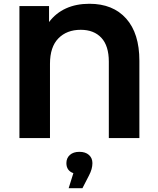

<svg xmlns="http://www.w3.org/2000/svg" viewBox="-20 -732 836 1018"><path d="M719 -410V0H557V-405Q557 -489 517.5 -531.5Q478 -574 408 -574Q334 -574 289.5 -528.5Q245 -483 245 -394V0H83V-700H240V-615Q276 -663 330 -687.5Q384 -712 454 -712Q579 -712 649 -633.5Q719 -555 719 -410ZM470 133Q470 164 452 198L417 266H344L369 186Q351 180 341.5 166.5Q332 153 332 133Q332 106 350.5 89.5Q369 73 401 73Q433 73 451.5 89.5Q470 106 470 133Z"/></svg>

Font: Montserrat Alternates
Style: Bold
Weight: 700
Designer: Julieta Ulanovsky
Foundry: Julieta Ulanovsky
Version: Version 7.200